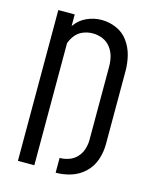

<svg xmlns="http://www.w3.org/2000/svg" viewBox="-113 -819 726 904"><g transform="rotate(15 250.0 -367.5)"><path d="M246 8V-64Q269 -64 291.5 -72Q314 -80 330 -97.5Q346 -115 353 -137.5Q360 -160 360 -183H440Q440 -144 427.5 -107Q415 -70 387 -43Q359 -16 322 -4Q285 8 246 8ZM60 0V-735H140V-678L142 -681Q164 -712 198.5 -727.5Q233 -743 271 -743Q308 -743 343 -727.5Q378 -712 400 -681Q422 -650 431 -613.5Q440 -577 440 -540V-183H360V-540Q360 -565 354 -588.5Q348 -612 332.5 -632Q317 -652 294 -661.5Q271 -671 246 -671Q221 -671 198 -661.5Q175 -652 160 -632Q147 -615 140 -595V0Z"/></g></svg>

Font: Iosevka SS01
Style: Regular
Weight: 400
Monospace: yes
Designer: Belleve Invis
Foundry: Belleve Invis
Version: 2.3.3; ttfautohint (v1.8.3)